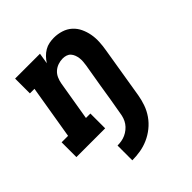

<svg xmlns="http://www.w3.org/2000/svg" viewBox="-206 -659 1010 1010"><g transform="rotate(-45 299.5 -154.0)"><path d="M195 220V110Q210 110 225 107.5Q240 105 254.5 98.5Q269 92 282 81.5Q295 71 304 58Q313 45 318 30Q323 15 325 0Q333 -43 340 -86.5Q347 -130 354 -174L376 -304Q378 -317 379 -330Q380 -343 378.5 -355.5Q377 -368 372.5 -380Q368 -392 360 -401Q352 -410 340 -414Q328 -418 315 -418Q297 -418 279.5 -412Q262 -406 248.5 -394Q235 -382 227.5 -365Q220 -348 217 -331L180 -110H213V0H-1V-110H47L97 -410H63V-520H248L238 -459Q248 -475 261 -488.5Q274 -502 290 -511.5Q306 -521 324 -524.5Q342 -528 359 -528Q387 -528 414 -519.5Q441 -511 461 -493Q481 -475 492.5 -450.5Q504 -426 509 -399Q514 -372 512.5 -343Q511 -314 506 -286L459 0Q454 30 443.5 60Q433 90 414.5 116.5Q396 143 370.5 163.5Q345 184 315.5 197Q286 210 255.5 215Q225 220 195 220Z"/></g></svg>

Font: Iosevka Etoile XBdObl
Style: Regular
Weight: 800
Italic angle: -9°
Designer: Belleve Invis
Foundry: Belleve Invis
Version: Version 15.5.2; ttfautohint (v1.8.4)